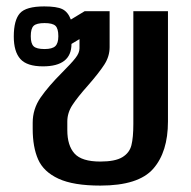

<svg xmlns="http://www.w3.org/2000/svg" viewBox="-20 -564 597 599"><path d="M82 -162V-181Q82 -224 106.5 -259.5Q131 -295 175 -339Q203 -367 215.5 -383Q228 -399 228 -413V-442L203 -427Q203 -357 114 -357Q64 -357 43.5 -380Q23 -403 23 -450Q23 -501 42 -522.5Q61 -544 118 -544Q157 -544 174.5 -535.5Q192 -527 201 -503L244 -529H322V-417Q322 -388 305.5 -362.5Q289 -337 255 -298Q222 -261 206 -236.5Q190 -212 190 -185V-158Q190 -110 212.5 -85Q235 -60 293 -60Q339 -60 361.5 -73.5Q384 -87 390 -111Q396 -135 396 -177V-529H504V-185Q504 -90 458 -37.5Q412 15 293 15Q209 15 162.5 -6.5Q116 -28 99 -66.5Q82 -105 82 -162ZM162 -451Q162 -475 153 -483.5Q144 -492 119 -492Q94 -492 85 -483.5Q76 -475 76 -451Q76 -428 85 -419.5Q94 -411 119 -411Q143 -411 152.5 -420Q162 -429 162 -451Z"/></svg>

Font: Pridi
Style: Regular
Weight: 400
Designer: Katatrad Team
Foundry: CadsonDemak
Version: Version 1.001